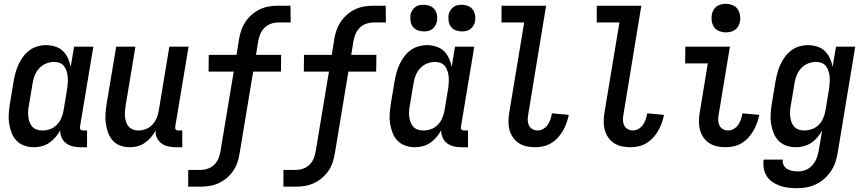

<svg xmlns="http://www.w3.org/2000/svg" viewBox="-20 -765 4540 1008"><path d="M159 8Q132 8 108 -0.5Q84 -9 67 -26.5Q50 -44 41 -67.5Q32 -91 28 -116.5Q24 -142 26 -168.5Q28 -195 32 -221L52 -341Q56 -363 62 -385Q68 -407 78 -428Q88 -449 102 -468Q116 -487 135 -501Q154 -515 176.5 -521.5Q199 -528 221 -528Q246 -528 270 -520.5Q294 -513 310.5 -497Q327 -481 337 -459Q347 -437 351 -413L369 -520H470L400 -100Q400 -96 400 -92Q400 -88 402.5 -85Q405 -82 409 -81Q413 -80 418 -80H437V8H403Q382 8 362.5 3.5Q343 -1 327.5 -12.5Q312 -24 304 -42Q296 -60 296 -81Q286 -62 271.5 -45Q257 -28 239 -15.5Q221 -3 200 2.5Q179 8 159 8ZM202 -80Q222 -80 241.5 -86.5Q261 -93 276.5 -108Q292 -123 300.5 -142Q309 -161 313 -181L333 -301Q335 -316 336 -332Q337 -348 335.5 -363Q334 -378 329.5 -392Q325 -406 316.5 -417.5Q308 -429 294 -434.5Q280 -440 264 -440Q243 -440 222 -431.5Q201 -423 185.5 -406Q170 -389 162 -368.5Q154 -348 151 -327L131 -207Q128 -192 127.5 -177.5Q127 -163 129 -149Q131 -135 136 -122Q141 -109 150.5 -99Q160 -89 173.5 -84.5Q187 -80 202 -80Z M663 8Q636 8 612 -0.5Q588 -9 572 -27Q556 -45 547.5 -68.5Q539 -92 535.5 -117.5Q532 -143 534 -169Q536 -195 540 -221L590 -520H691L639 -207Q637 -193 636 -178.5Q635 -164 636.5 -150Q638 -136 642.5 -123Q647 -110 656 -100Q665 -90 678 -85Q691 -80 706 -80Q725 -80 744.5 -87Q764 -94 778.5 -109Q793 -124 801.5 -143Q810 -162 813 -181L869 -520H970L900 -100Q900 -96 900 -92Q900 -88 902.5 -85Q905 -82 909 -81Q913 -80 918 -80H937V8H903Q882 8 862.5 3.5Q843 -1 828 -12Q813 -23 804 -41Q795 -59 797 -80Q787 -61 773 -44.5Q759 -28 741 -15.5Q723 -3 703 2.5Q683 8 663 8Z M968 215V127H1034Q1053 127 1072.5 120Q1092 113 1106.5 98Q1121 83 1128 64Q1135 45 1138 26L1207 -389H1075L1076 -477H1222L1235 -560Q1239 -584 1247 -607Q1255 -630 1269 -651Q1283 -672 1303 -689Q1323 -706 1345.5 -716.5Q1368 -727 1392 -731Q1416 -735 1439 -735H1505L1506 -647H1440Q1421 -647 1401.5 -640Q1382 -633 1367.5 -618Q1353 -603 1345.5 -584Q1338 -565 1335 -546L1324 -477H1456L1455 -389H1309L1238 40Q1234 64 1226.5 87Q1219 110 1205 131Q1191 152 1171 169Q1151 186 1128 196.5Q1105 207 1081 211Q1057 215 1034 215Z M1468 215V127H1534Q1553 127 1572.5 120Q1592 113 1606.5 98Q1621 83 1628 64Q1635 45 1638 26L1707 -389H1575L1576 -477H1722L1735 -560Q1739 -584 1747 -607Q1755 -630 1769 -651Q1783 -672 1803 -689Q1823 -706 1845.5 -716.5Q1868 -727 1892 -731Q1916 -735 1939 -735H2005L2006 -647H1940Q1921 -647 1901.5 -640Q1882 -633 1867.5 -618Q1853 -603 1845.5 -584Q1838 -565 1835 -546L1824 -477H1956L1955 -389H1809L1738 40Q1734 64 1726.5 87Q1719 110 1705 131Q1691 152 1671 169Q1651 186 1628 196.5Q1605 207 1581 211Q1557 215 1534 215Z M2159 8Q2132 8 2108 -0.5Q2084 -9 2067 -26.5Q2050 -44 2041 -67.5Q2032 -91 2028 -116.5Q2024 -142 2026 -168.5Q2028 -195 2032 -221L2052 -341Q2056 -363 2062 -385Q2068 -407 2078 -428Q2088 -449 2102 -468Q2116 -487 2135 -501Q2154 -515 2176.5 -521.5Q2199 -528 2221 -528Q2246 -528 2270 -520.5Q2294 -513 2310.5 -497Q2327 -481 2337 -459Q2347 -437 2351 -413L2369 -520H2470L2400 -100Q2400 -96 2400 -92Q2400 -88 2402.5 -85Q2405 -82 2409 -81Q2413 -80 2418 -80H2437V8H2403Q2382 8 2362.5 3.5Q2343 -1 2327.5 -12.5Q2312 -24 2304 -42Q2296 -60 2296 -81Q2286 -62 2271.5 -45Q2257 -28 2239 -15.5Q2221 -3 2200 2.5Q2179 8 2159 8ZM2202 -80Q2222 -80 2241.5 -86.5Q2261 -93 2276.5 -108Q2292 -123 2300.5 -142Q2309 -161 2313 -181L2333 -301Q2335 -316 2336 -332Q2337 -348 2335.5 -363Q2334 -378 2329.5 -392Q2325 -406 2316.5 -417.5Q2308 -429 2294 -434.5Q2280 -440 2264 -440Q2243 -440 2222 -431.5Q2201 -423 2185.5 -406Q2170 -389 2162 -368.5Q2154 -348 2151 -327L2131 -207Q2128 -192 2127.5 -177.5Q2127 -163 2129 -149Q2131 -135 2136 -122Q2141 -109 2150.5 -99Q2160 -89 2173.5 -84.5Q2187 -80 2202 -80ZM2405 -600Q2388 -600 2372.5 -606Q2357 -612 2347.5 -624.5Q2338 -637 2335.5 -653.5Q2333 -670 2335 -687Q2337 -698 2343.5 -709Q2350 -720 2359.5 -727.5Q2369 -735 2381 -737.5Q2393 -740 2404 -740Q2421 -740 2436.5 -734Q2452 -728 2461.5 -715.5Q2471 -703 2474 -686.5Q2477 -670 2474 -653Q2472 -642 2465.5 -631Q2459 -620 2449.5 -612.5Q2440 -605 2428 -602.5Q2416 -600 2405 -600ZM2205 -600Q2188 -600 2172.5 -606Q2157 -612 2147.5 -624.5Q2138 -637 2135.5 -653.5Q2133 -670 2135 -687Q2137 -698 2143.5 -709Q2150 -720 2159.5 -727.5Q2169 -735 2181 -737.5Q2193 -740 2204 -740Q2221 -740 2236.5 -734Q2252 -728 2261.5 -715.5Q2271 -703 2274 -686.5Q2277 -670 2274 -653Q2272 -642 2265.5 -631Q2259 -620 2249.5 -612.5Q2240 -605 2228 -602.5Q2216 -600 2205 -600Z M2790 8Q2766 8 2743.5 3Q2721 -2 2703 -14Q2685 -26 2672.5 -44.5Q2660 -63 2654.5 -84.5Q2649 -106 2649.5 -130Q2650 -154 2654 -177L2732 -647H2613V-735H2847L2753 -163Q2750 -148 2750.5 -133.5Q2751 -119 2757 -106.5Q2763 -94 2775.5 -87Q2788 -80 2802 -80Q2818 -80 2832.5 -88.5Q2847 -97 2856 -110.5Q2865 -124 2870 -139Q2875 -154 2878 -170L2966 -162Q2962 -141 2954.5 -120Q2947 -99 2936 -79.5Q2925 -60 2909.5 -43Q2894 -26 2874.5 -14Q2855 -2 2833 3Q2811 8 2790 8Z M3290 8Q3266 8 3243.5 3Q3221 -2 3203 -14Q3185 -26 3172.5 -44.5Q3160 -63 3154.5 -84.5Q3149 -106 3149.5 -130Q3150 -154 3154 -177L3232 -647H3113V-735H3347L3253 -163Q3250 -148 3250.5 -133.5Q3251 -119 3257 -106.5Q3263 -94 3275.5 -87Q3288 -80 3302 -80Q3318 -80 3332.5 -88.5Q3347 -97 3356 -110.5Q3365 -124 3370 -139Q3375 -154 3378 -170L3466 -162Q3462 -141 3454.5 -120Q3447 -99 3436 -79.5Q3425 -60 3409.5 -43Q3394 -26 3374.5 -14Q3355 -2 3333 3Q3311 8 3290 8Z M3790 8Q3766 8 3743.5 3Q3721 -2 3703 -14Q3685 -26 3672.5 -44.5Q3660 -63 3654.5 -84.5Q3649 -106 3649.5 -130Q3650 -154 3654 -177L3696 -432H3577L3578 -520H3812L3753 -163Q3750 -148 3750.5 -133.5Q3751 -119 3757 -106.5Q3763 -94 3775.5 -87Q3788 -80 3802 -80Q3818 -80 3832.5 -88.5Q3847 -97 3856 -110.5Q3865 -124 3870 -139Q3875 -154 3878 -170L3966 -162Q3962 -141 3954.5 -120Q3947 -99 3936 -79.5Q3925 -60 3909.5 -43Q3894 -26 3874.5 -14Q3855 -2 3833 3Q3811 8 3790 8ZM3790 -595Q3773 -595 3756 -601.5Q3739 -608 3729.5 -621.5Q3720 -635 3717 -652.5Q3714 -670 3717 -688Q3719 -701 3725.5 -712.5Q3732 -724 3742.5 -731.5Q3753 -739 3765.5 -742Q3778 -745 3791 -745Q3808 -745 3825 -738.5Q3842 -732 3851.5 -718.5Q3861 -705 3864.5 -687.5Q3868 -670 3865 -652Q3862 -639 3856 -627.5Q3850 -616 3839 -608.5Q3828 -601 3815.5 -598Q3803 -595 3790 -595Z M4165 223Q4142 223 4119 220.5Q4096 218 4075 210.5Q4054 203 4035.5 190.5Q4017 178 4005.5 160Q3994 142 3990 119.5Q3986 97 3989 74L3990 73H4090Q4087 89 4094.5 102.5Q4102 116 4114 123Q4126 130 4141 132.5Q4156 135 4172 135Q4192 135 4212.5 126Q4233 117 4247 100Q4261 83 4268.5 62.5Q4276 42 4279 22L4296 -79Q4285 -60 4270.5 -43Q4256 -26 4238 -14.5Q4220 -3 4199.5 2.5Q4179 8 4159 8Q4132 8 4108 -0.5Q4084 -9 4067 -26.5Q4050 -44 4041 -67.5Q4032 -91 4028 -116.5Q4024 -142 4026 -168.5Q4028 -195 4032 -221L4052 -341Q4056 -363 4062 -385Q4068 -407 4078 -428Q4088 -449 4102 -468Q4116 -487 4135 -501Q4154 -515 4176.5 -521.5Q4199 -528 4221 -528Q4246 -528 4270 -520.5Q4294 -513 4310.5 -497Q4327 -481 4337 -459Q4347 -437 4351 -413L4369 -520H4470L4378 36Q4374 61 4366 85.5Q4358 110 4343 132.5Q4328 155 4308 173Q4288 191 4264 202.5Q4240 214 4215 218.5Q4190 223 4165 223ZM4202 -80Q4222 -80 4241.5 -86.5Q4261 -93 4276.5 -108Q4292 -123 4300.5 -142Q4309 -161 4313 -181L4333 -301Q4335 -316 4336 -332Q4337 -348 4335.5 -363Q4334 -378 4329.5 -392Q4325 -406 4316.5 -417.5Q4308 -429 4294 -434.5Q4280 -440 4264 -440Q4243 -440 4222 -431.5Q4201 -423 4185.5 -406Q4170 -389 4162 -368.5Q4154 -348 4151 -327L4131 -207Q4128 -192 4127.5 -177.5Q4127 -163 4129 -149Q4131 -135 4136 -122Q4141 -109 4150.5 -99Q4160 -89 4173.5 -84.5Q4187 -80 4202 -80Z"/></svg>

Font: Iosevka Term Curly Semibold
Style: Italic
Weight: 600
Italic angle: -9°
Designer: Belleve Invis
Foundry: Belleve Invis
Version: Version 32.3.0